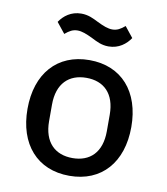

<svg xmlns="http://www.w3.org/2000/svg" viewBox="-83 -802 766 883"><g transform="rotate(10 300.0 -360.0)"><path d="M300.1 12.1C450.3 12.1 542.3 -93 542.3 -258.2C542.3 -422.9 450.3 -528.1 300.1 -528.1C149.5 -528.1 57.5 -422.9 57.5 -258.2C57.5 -93 149.5 12.1 300.1 12.1ZM124.6 -675.8 164.1 -626.4C184.3 -643.5 199.9 -652.7 222.3 -652.7C242.5 -652.7 263.8 -644.5 295.1 -629.3C317.1 -618.3 340.6 -605.1 373.9 -605.1C422.2 -605.1 455.3 -632.1 475.5 -661.9L436.1 -711.3C415.8 -694.2 400.2 -685 377.8 -685C357.6 -685 335.9 -693.2 305 -708.5C282.7 -719.5 259.2 -732.2 225.9 -732.2C177.9 -732.2 144.5 -705.6 124.6 -675.8ZM165.1 -219.5V-296.5C165.1 -395.6 218.8 -445.3 300.1 -445.3C381.4 -445.3 434.7 -395.6 434.7 -296.5V-219.5C434.7 -120.4 381.4 -70.7 300.1 -70.7C218.8 -70.7 165.1 -120.4 165.1 -219.5Z"/></g></svg>

Font: Margiela Mono Medium
Style: Regular
Weight: 500
Designer: Mike Abbink, Paul van der Laan, Pieter van Rosmalen
Foundry: Bold Monday
Version: Version 2.003 2021